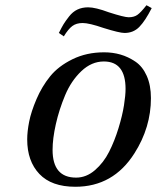

<svg xmlns="http://www.w3.org/2000/svg" viewBox="-20 -702 600 734"><path d="M205 -576Q216 -598 223 -609.5Q230 -621 244 -639Q258 -657 276 -665.5Q294 -674 317 -674Q345 -674 396 -655Q455 -636 472 -636Q492 -636 505 -645Q518 -654 540 -682L560 -671Q535 -622 512.5 -599Q490 -576 456 -576Q437 -576 376 -595Q321 -614 296 -614Q272 -614 256.5 -602.5Q241 -591 224 -563ZM84 -169Q84 -199 91.5 -237Q99 -275 119.5 -323Q140 -371 171.5 -410Q203 -449 257 -475.5Q311 -502 378 -502Q411 -502 440.5 -493.5Q470 -485 497.5 -466.5Q525 -448 541 -412Q557 -376 557 -327Q557 -215 494 -116Q413 12 268 12Q177 12 130.5 -37Q84 -86 84 -169ZM181 -129Q181 -23 271 -23Q310 -23 343 -51.5Q376 -80 397 -121.5Q418 -163 433 -212Q448 -261 454 -299.5Q460 -338 460 -362Q460 -467 377 -467Q330 -467 291 -430Q252 -393 229 -338Q206 -283 193.5 -227.5Q181 -172 181 -129Z"/></svg>

Font: Lingua Franca
Style: Italic
Weight: 400
Italic angle: -13°
Version: Version 1.19